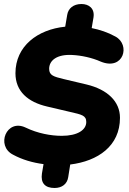

<svg xmlns="http://www.w3.org/2000/svg" viewBox="-20 -813 641 957"><path d="M315 -739 305 -680C167 -666 57 -583 57 -448C57 -357 120 -304 215 -282L330 -255C386 -242 410 -238 410 -205C410 -165 366 -136 288 -136C234 -136 168 -148 108 -177C12 -223 -42 -86 45 -42C91 -17 143 -2 197 5L189 52C182 99 204 124 252 124C289 124 315 104 320 70L330 7C468 -10 578 -85 578 -226C578 -307 516 -367 411 -392L297 -419C248 -431 225 -437 225 -470C225 -512 264 -543 339 -539C385 -537 440 -525 482 -506C596 -459 632 -590 555 -631C517 -652 477 -665 437 -673L446 -726C453 -771 423 -793 386 -793C346 -793 320 -771 315 -739Z"/></svg>

Font: SN Pro Heavy
Style: Italic
Weight: 800
Italic angle: -9°
Designer: Tobias Whetton
Foundry: Supernotes
Version: Version 1.001;Glyphs 3.2 (3249)